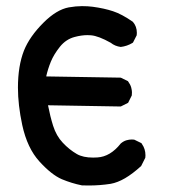

<svg xmlns="http://www.w3.org/2000/svg" viewBox="-20 -584 540 611"><path d="M37.1 -305.2Q37.1 -374 56.2 -422.9Q74.2 -467.8 118.2 -511.7Q159.7 -553.2 198.7 -560.5Q221.7 -564.5 240.7 -564.5Q259.8 -564.5 274.9 -562.5Q311.5 -557.6 339.6 -548.3Q367.7 -539.1 402.8 -514.6Q415.5 -500 415.5 -479.5Q415.5 -476.6 415 -471.7L403.3 -448.7L401.4 -447.3Q384.3 -437 364.3 -434.6Q345.7 -437 332.5 -447.8Q293.5 -469.7 269.5 -471.7Q264.6 -472.2 258.3 -472.2Q239.3 -472.2 217.3 -466.3Q189.9 -459 170.9 -435.5Q151.4 -411.1 141.8 -387.7Q132.3 -364.3 127 -340.8L364.3 -336.9L387.2 -325.7Q395 -314.9 397.5 -305.7Q399.9 -296.4 399.9 -290.5Q399.9 -284.7 399.4 -280.3L387.7 -256.8L364.3 -245.1L132.8 -249Q139.6 -213.9 148.9 -184.1Q159.2 -151.4 179.7 -129.9Q200.2 -107.9 224.6 -93.8Q244.1 -82.5 276.4 -82.5Q282.7 -82.5 290 -83Q331.1 -85.4 364.3 -127.4Q373 -134.8 382.1 -137.5Q391.1 -140.1 399.4 -140.1Q402.8 -140.1 407.2 -139.6L430.2 -128.4L431.2 -126.5Q442.9 -110.4 442.9 -89.8Q442.9 -86.9 442.4 -82L429.2 -55.7Q401.9 -30.8 377.9 -16.8Q354 -2.9 332 1Q297.9 6.3 262.2 6.3Q243.7 6.3 240.7 5.9Q208.5 -0.5 176.8 -13.7Q144 -27.8 105.5 -70.1Q66.9 -112.3 50.8 -186Q37.1 -250 37.1 -305.2Z"/></svg>

Font: Bakudai
Style: Bold
Weight: 700
Version: Version 1.48